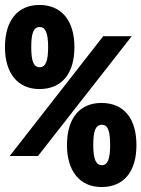

<svg xmlns="http://www.w3.org/2000/svg" viewBox="-20 -744 570 774"><path d="M139 -385C229 -385 280 -447 280 -554C280 -661 228 -724 139 -724C51 -724 0 -661 0 -554C0 -447 53 -385 139 -385ZM140 -473C115 -473 106 -498 106 -554C106 -610 115 -635 140 -635C164 -635 174 -610 174 -554C174 -498 164 -473 140 -473ZM19 -115H133L511 -598H396ZM389 10C480 10 530 -53 530 -159C530 -267 479 -329 389 -329C301 -329 250 -267 250 -159C250 -53 303 10 389 10ZM391 -78C366 -78 356 -104 356 -159C356 -216 365 -241 391 -241C415 -241 424 -216 424 -159C424 -104 414 -78 391 -78Z"/></svg>

Font: Noto Sans Mono Condensed ExtraBold
Style: Regular
Weight: 800
Width: 3
Designer: Monotype Design Team
Foundry: Monotype Imaging Inc.
Version: Version 2.014